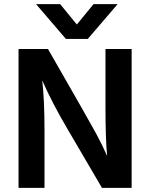

<svg xmlns="http://www.w3.org/2000/svg" viewBox="-20 -912 728 932"><path d="M406 -723H300L155 -892H272L353 -793L434 -892H551ZM196 0H70V-674H213Q417 -319 447.5 -262Q478 -205 500 -155Q492 -238 492 -393V-674H619V0H475L311 -280Q233 -412 185 -522Q196 -427 196 -281Z"/></svg>

Font: Hind Kochi SemiBold
Style: Regular
Weight: 600
Designer: Dhruvi Tolia
Foundry: Indian Type Foundry
Version: Version 0.702;PS 1.0;hotconv 1.0.81;makeotf.lib2.5.63406